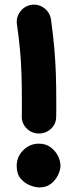

<svg xmlns="http://www.w3.org/2000/svg" viewBox="-20 -759 330 831"><path d="M117.2 -738.3Q147.5 -742.2 171.9 -723.4Q196.3 -704.6 200.7 -674.3Q210 -607.9 214.8 -553Q219.7 -498 221.7 -441.7Q223.6 -385.3 223.6 -314Q223.6 -299.8 223.6 -284.2Q223.6 -268.6 223.1 -252.9Q222.7 -222.2 200.7 -201.7Q178.7 -181.2 148.4 -181.2Q117.7 -181.2 95.7 -202.9Q73.7 -224.6 74.2 -255.4Q74.7 -270 74.7 -284.9Q74.7 -299.8 74.7 -314Q74.7 -384.3 73 -437.5Q71.3 -490.7 66.7 -541.7Q62 -592.8 53.2 -654.8Q49.3 -685.1 68.1 -709.5Q86.9 -733.9 117.2 -738.3ZM241.7 -41.5Q241.7 -23.9 231.4 -2Q221.2 20 200.9 36.1Q180.7 52.2 150.4 52.2Q133.8 52.2 110.6 43.5Q87.4 34.7 69.8 14.4Q52.2 -5.9 52.2 -41Q52.2 -80.6 80.6 -108.9Q108.9 -137.2 148.4 -137.2Q177.7 -137.2 198.5 -122.1Q219.2 -106.9 230.5 -84.7Q241.7 -62.5 241.7 -41.5Z"/></svg>

Font: Mikhak ExtraBold
Style: Regular
Weight: 800
Designer: Amin Abedi
Version: Version 3.3